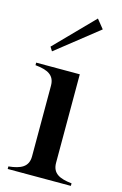

<svg xmlns="http://www.w3.org/2000/svg" viewBox="-118 -819 556 872"><g transform="rotate(15 160.0 -383.0)"><path d="M11 -12V0H308V-12C251 -18 216 -34 216 -84V-500H11V-488C69 -482 103 -466 103 -416V-84C103 -34 68 -18 11 -12ZM264 -724 230 -766 55 -587 67 -568Z"/></g></svg>

Font: Sprat Condensed Medium
Style: Regular
Weight: 500
Width: 3
Designer: Ethan Nakache
Foundry: Collletttivo
Version: Version 2.000;Glyphs 3.2 (3217)